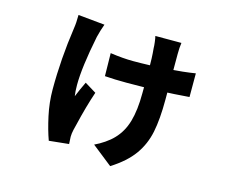

<svg xmlns="http://www.w3.org/2000/svg" viewBox="-101 -759 1201 1003"><g transform="rotate(15 500.0 -257.0)"><path d="M759 -554V-307Q759 -201 744.5 -130.5Q730 -60 689.5 -3.5Q649 53 570 103L460 16Q486 4 512.5 -14Q539 -32 557 -51Q598 -93 616 -155Q634 -217 634 -308L635 -431Q635 -502 630 -551Q630 -563 627.5 -583.5Q625 -604 622 -615H763Q759 -588 759 -554ZM543 -458Q633 -458 724.5 -464.5Q816 -471 877 -481V-353Q719 -340 540 -340Q474 -340 422 -344L420 -468Q490 -458 543 -458ZM328 -531Q293 -358 293 -262Q293 -226 297 -202L314 -242Q328 -273 334 -285L396 -247Q368 -165 343 -59L336 -31Q331 -9 331 8L333 47L226 58Q207 6 191.5 -65Q176 -136 176 -207Q176 -372 201 -543Q206 -574 206 -617L350 -603Q337 -568 328 -531Z"/></g></svg>

Font: Merged Yaku Han JP ExtraBold
Style: Regular
Weight: 800
Designer: Ryoko NISHIZUKA 西塚涼子 (kana, bopomofo & ideographs); Paul D. Hunt (Latin, Greek & Cyrillic); Sandoll Communications 산돌커뮤니
Foundry: Adobe
Version: Version 2.004